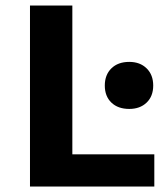

<svg xmlns="http://www.w3.org/2000/svg" viewBox="-20 -678 602 698"><path d="M89 0V-658H243V0ZM137 0V-117H541V0ZM450 -282Q409 -282 385 -305Q361 -328 361 -367Q361 -406 385 -429.5Q409 -453 450 -453Q489 -453 513 -429.5Q537 -406 537 -367Q537 -328 513 -305Q489 -282 450 -282Z"/></svg>

Font: Ysabeau Office ExtraBold
Style: Regular
Weight: 800
Designer: Christian Thalmann (Catharsis Fonts)
Version: Version 2.001;gftools[0.9.30]; featfreeze: tnum,lnum,ss02